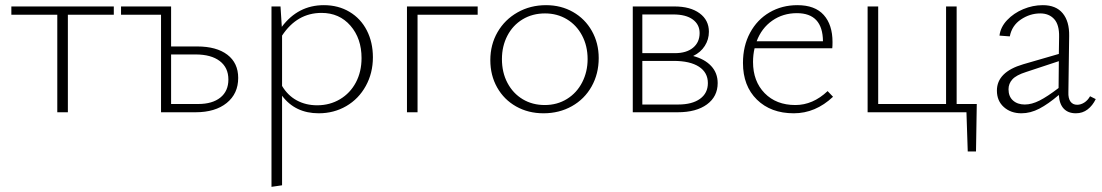

<svg xmlns="http://www.w3.org/2000/svg" viewBox="-20 -435 4269 744"><path d="M421 -378H243V0H202V-378H24V-410H421Z M903 -133Q903 -72 858.5 -36Q814 0 738 0H604V-378H449V-410H643V-255H744Q819 -255 861 -223Q903 -191 903 -133ZM865 -127Q865 -173 831.5 -198.5Q798 -224 738 -224H643V-32H748Q803 -32 834 -57Q865 -82 865 -127Z M1425 -213Q1425 -152 1397.5 -102Q1370 -52 1322 -24Q1274 4 1215 4Q1124 4 1073 -64V283L1032 289V-410H1067L1072 -331Q1135 -415 1235 -415Q1291 -415 1334.5 -389Q1378 -363 1401.5 -317Q1425 -271 1425 -213ZM1381 -210Q1381 -286 1338 -335.5Q1295 -385 1226 -385Q1131 -385 1073 -297V-102Q1095 -65 1130 -46Q1165 -27 1209 -27Q1258 -27 1297.5 -50.5Q1337 -74 1359 -115.5Q1381 -157 1381 -210Z M1831 -378H1598V0H1557V-410H1831Z M1880 -202Q1880 -262 1908 -310.5Q1936 -359 1985.5 -387Q2035 -415 2096 -415Q2154 -415 2200.5 -388.5Q2247 -362 2273.5 -315Q2300 -268 2300 -210Q2300 -149 2272.5 -100Q2245 -51 2196 -23.5Q2147 4 2086 4Q2027 4 1980 -22.5Q1933 -49 1906.5 -96Q1880 -143 1880 -202ZM2257 -206Q2257 -257 2235.5 -297.5Q2214 -338 2176.5 -360.5Q2139 -383 2092 -383Q2043 -383 2005 -360Q1967 -337 1946 -296.5Q1925 -256 1925 -206Q1925 -154 1946.5 -113.5Q1968 -73 2005.5 -50.5Q2043 -28 2091 -28Q2139 -28 2177 -51.5Q2215 -75 2236 -116Q2257 -157 2257 -206Z M2761 -113Q2761 -61 2719.5 -30.5Q2678 0 2606 0H2432V-410H2593Q2655 -410 2691 -383.5Q2727 -357 2727 -312Q2727 -282 2711 -257Q2695 -232 2666 -218Q2711 -206 2736 -179Q2761 -152 2761 -113ZM2469 -379V-229H2595Q2640 -229 2665.5 -250Q2691 -271 2691 -307Q2691 -340 2664.5 -359.5Q2638 -379 2589 -379ZM2723 -113Q2723 -154 2688.5 -176.5Q2654 -199 2590 -199H2469V-30H2608Q2662 -30 2692.5 -52Q2723 -74 2723 -113Z M3208 -60Q3140 4 3056 4Q2967 4 2913 -49Q2859 -102 2859 -191Q2859 -257 2886.5 -308Q2914 -359 2962 -387Q3010 -415 3070 -415Q3138 -415 3172 -377Q3206 -339 3206 -272Q3206 -256 3205 -248H2904Q2898 -223 2898 -195Q2898 -120 2943 -74Q2988 -28 3062 -28Q3130 -28 3187 -82ZM2912 -275H3169Q3168 -384 3068 -384Q3014 -384 2972.5 -355Q2931 -326 2912 -275Z M3762 152H3730L3725 0H3342V-410H3383V-32H3646V-410H3687V-32H3765Z M4226 -51Q4214 -26 4194.5 -11Q4175 4 4149 4Q4119 4 4102 -14Q4085 -32 4083 -67Q4042 -32 4007.5 -14Q3973 4 3938 4Q3897 4 3870 -20Q3843 -44 3843 -84Q3843 -156 3945 -186L4083 -226L4084 -292Q4085 -339 4065 -361Q4045 -383 4011 -383Q3971 -383 3936 -359.5Q3901 -336 3893 -294L3853 -297Q3857 -330 3882.5 -357Q3908 -384 3945 -399.5Q3982 -415 4021 -415Q4072 -415 4098 -383.5Q4124 -352 4123 -296L4120 -78Q4119 -54 4128 -41.5Q4137 -29 4154 -29Q4168 -29 4181.5 -37.5Q4195 -46 4204 -62ZM3951 -30Q3978 -30 4008.5 -45.5Q4039 -61 4082 -94L4083 -198L3956 -156Q3918 -144 3903 -127.5Q3888 -111 3888 -89Q3888 -61 3905.5 -45.5Q3923 -30 3951 -30Z"/></svg>

Font: Ysabeau Light
Style: Regular
Weight: 300
Designer: Christian Thalmann (Catharsis Fonts)
Version: Version 0.003